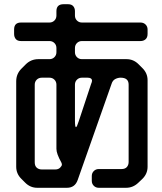

<svg xmlns="http://www.w3.org/2000/svg" viewBox="-20 -788 768 912"><path d="M81 61 100 80Q124 104 157 104H298Q336 104 349 67L510 -390Q515 -406 527.5 -412.5Q540 -419 553 -419Q591 -419 591 -386V-19Q591 -4 582.5 5.5Q574 15 557 15H449Q435 15 425.5 24.5Q416 34 416 48V71Q416 85 425.5 94.5Q435 104 449 104H579Q612 104 637 80L657 61Q681 37 681 4V-407Q681 -440 657 -464L638 -483Q614 -507 581 -507H369Q355 -507 345.5 -516.5Q336 -526 336 -540V-560Q336 -574 345.5 -583.5Q355 -593 369 -593H647Q662 -593 671.5 -601.5Q681 -610 681 -627V-648Q681 -662 671.5 -671.5Q662 -681 647 -681H369Q355 -681 345.5 -690.5Q336 -700 336 -714V-735Q336 -749 328 -758.5Q320 -768 303 -768H282Q248 -768 248 -735V-714Q248 -700 238.5 -690.5Q229 -681 215 -681H80Q47 -681 47 -648V-627Q47 -612 55 -602.5Q63 -593 80 -593H215Q229 -593 238.5 -583.5Q248 -574 248 -560V-540Q248 -526 238.5 -516.5Q229 -507 215 -507H162Q127 -507 102 -482L82 -462Q57 -437 57 -402V4Q57 37 81 61ZM341 -184Q336 -184 336 -216V-386Q336 -400 345.5 -409.5Q355 -419 369 -419H396Q417 -419 417 -404Q417 -399 413 -390L354 -212Q345 -184 341 -184ZM145 -17V-386Q145 -400 154.5 -409.5Q164 -419 179 -419H215Q229 -419 238.5 -409.5Q248 -400 248 -386V-81Q248 -58 271 -17Q274 -11 274 -6Q274 0 265.5 8.5Q257 17 242 17H179Q164 17 154.5 8.5Q145 0 145 -17Z"/></svg>

Font: WDXL Lubrifont SC
Style: Regular
Weight: 400
Designer: [WDXL Lubrifont] Copyright 2020-2022 (c) NightFurySL2001, Skr-ZERO; [ZCOOL QingKe HuangYou] Copyright 2018-2022 (c) The 
Version: Version 2.001;hotconv 1.1.1;makeotfexe 2.6.0